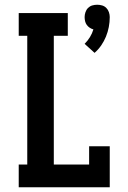

<svg xmlns="http://www.w3.org/2000/svg" viewBox="-20 -790 540 810"><path d="M379 -567 337 -605Q350 -618 359.5 -633.5Q369 -649 374 -666Q366 -668 358.5 -673Q351 -678 346 -685Q341 -692 339 -700.5Q337 -709 337 -718Q337 -728 340.5 -738.5Q344 -749 351.5 -756.5Q359 -764 369 -767Q379 -770 390 -770Q401 -770 411 -767Q421 -764 428.5 -756.5Q436 -749 439.5 -738.5Q443 -728 443 -718Q443 -697 439 -676Q435 -655 427 -635.5Q419 -616 407 -598.5Q395 -581 379 -567ZM59 0V-96H95V-639H59V-735H266V-639H207V-96H356V-173H443V0Z"/></svg>

Font: Iosevka Curly Slab
Style: Bold
Weight: 700
Monospace: yes
Designer: Belleve Invis
Foundry: Belleve Invis
Version: Version 22.1.2; ttfautohint (v1.8.4)